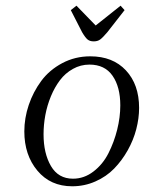

<svg xmlns="http://www.w3.org/2000/svg" viewBox="-20 -651 511 678"><path d="M65.9 -187Q65.9 -233.9 81.5 -280.3Q97.2 -326.7 125.7 -365.2Q154.3 -403.8 199.7 -428Q245.1 -452.1 298.8 -452.1Q378.4 -452.1 424.8 -402.3Q471.2 -352.5 471.2 -270Q471.2 -233.4 461.2 -194.8Q451.2 -156.2 430.9 -120.1Q410.6 -84 383.1 -55.7Q355.5 -27.3 316.9 -10.3Q278.3 6.8 234.9 6.8Q158.2 6.8 112.1 -48.3Q65.9 -103.5 65.9 -187ZM133.8 -176.8Q133.8 -109.4 159.9 -64.7Q186 -20 237.8 -20Q276.9 -20 309.8 -45.2Q342.8 -70.3 362.8 -109.6Q382.8 -148.9 393.8 -193.1Q404.8 -237.3 404.8 -278.8Q404.8 -344.2 377.4 -383.5Q350.1 -422.9 295.9 -422.9Q264.6 -422.9 237.5 -407.7Q210.4 -392.6 191.7 -367.7Q172.9 -342.8 159.7 -310.8Q146.5 -278.8 140.1 -244.6Q133.8 -210.4 133.8 -176.8ZM230 -615.2 250 -630.9 317.9 -561 405.8 -630.9 419.9 -615.2 358.9 -537.1Q342.8 -518.1 333.7 -511.5Q324.7 -504.9 311 -504.9Q297.4 -504.9 289.3 -511.5Q281.2 -518.1 270 -537.1Z"/></svg>

Font: Dehuti
Style: Italic
Weight: 400
Version: Version 1.2